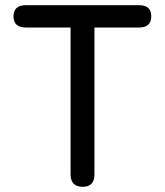

<svg xmlns="http://www.w3.org/2000/svg" viewBox="-20 -720 636 740"><path d="M299 0Q252 0 252 -48V-614H80Q32 -614 32 -657Q32 -700 80 -700H516Q563 -700 563 -657Q563 -614 516 -614H344V-48Q344 0 299 0Z"/></svg>

Font: Zen Maru Gothic Medium
Style: Regular
Weight: 500
Designer: Yoshimichi Ohira
Foundry: Positype
Version: Version 1.001